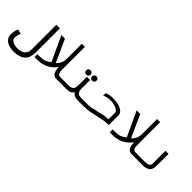

<svg xmlns="http://www.w3.org/2000/svg" viewBox="177 -1893 3246 3246"><g transform="rotate(45 1800.0 -270.0)"><path d="M43 12Q43 -32 51 -65.2Q59 -98.5 71.5 -134L156 -114.5Q144.5 -88.5 137 -54.2Q129.5 -20 129.5 2Q129.5 36.5 154 58.8Q178.5 81 214.5 91Q250.5 101 286.5 101Q377 101 425.8 60.2Q474.5 19.5 474.5 -66.5V-648.5H559V-69Q559 62 487.5 123.5Q416 185 285.5 185Q214 185 159.2 165.2Q104.5 145.5 73.8 106.5Q43 67.5 43 12Z M598.5 -69H657Q724 -69 772.8 -87.2Q821.5 -105.5 863 -142.5L657.5 -584.5H743.5L925 -182.5Q961.5 -214 983.8 -261.5Q1006 -309 1006 -363V-725H1079.5V-182.5Q1079.5 -125 1093.5 -97Q1107.5 -69 1143 -69H1201.5V0H1121.5Q1063.5 0 1037.2 -44.2Q1011 -88.5 1007 -171.5Q944 -84 857.2 -42Q770.5 0 655.5 0H598.5Z M1376 -461Q1376 -484 1390.2 -498.5Q1404.5 -513 1427.5 -513Q1451 -513 1465.8 -498.5Q1480.5 -484 1480.5 -461Q1480.5 -438 1465.8 -423.2Q1451 -408.5 1427.5 -408.5Q1404.5 -408.5 1390.2 -423Q1376 -437.5 1376 -461ZM1519 -458.5Q1519 -481.5 1533.2 -496Q1547.5 -510.5 1570.5 -510.5Q1594 -510.5 1608.8 -496Q1623.5 -481.5 1623.5 -458.5Q1623.5 -435.5 1608.8 -420.8Q1594 -406 1570.5 -406Q1547.5 -406 1533.2 -420.5Q1519 -435 1519 -458.5ZM1461.5 -180V-391H1538.5V-180Q1538.5 -127 1563 -98Q1587.5 -69 1648 -69H1801.5V0L1683 0.5Q1620 0.5 1589.2 -3.5Q1558.5 -7.5 1539.2 -20.5Q1520 -33.5 1502 -62.5Q1483 -33.5 1463.5 -20.5Q1444 -7.5 1412.8 -3.5Q1381.5 0.5 1318 0.5L1198.5 0V-69H1352Q1412.5 -69 1437 -98Q1461.5 -127 1461.5 -180Z M1881.5 -359V-418Q1928.5 -448 2033.5 -448Q2106.5 -448 2166.8 -432.8Q2227 -417.5 2263.8 -384.2Q2300.5 -351 2300.5 -300V-75.5Q2234.5 -75.5 2176.2 -65.8Q2118 -56 2037.5 -36.5Q1960 -18 1906.5 -9Q1853 0 1794.5 0V-69Q1845 -69 1889.2 -77.2Q1933.5 -85.5 2001.5 -103Q2071 -121 2120.8 -130.2Q2170.5 -139.5 2228 -139.5V-299.5Q2228 -323 2199.5 -344.5Q2171 -366 2125 -379.2Q2079 -392.5 2029.5 -392.5Q1987 -392.5 1945.2 -383.2Q1903.5 -374 1881.5 -359Z M2398.5 -69H2457Q2524 -69 2572.8 -87.2Q2621.5 -105.5 2663 -142.5L2457.5 -584.5H2543.5L2725 -182.5Q2761.5 -214 2783.8 -261.5Q2806 -309 2806 -363V-725H2879.5V-182.5Q2879.5 -125 2893.5 -97Q2907.5 -69 2943 -69H3001.5V0H2921.5Q2863.5 0 2837.2 -44.2Q2811 -88.5 2807 -171.5Q2744 -84 2657.2 -42Q2570.5 0 2455.5 0H2398.5Z M3000 -67.5H3164Q3208 -67.5 3234.2 -74.8Q3260.5 -82 3272.8 -98.2Q3285 -114.5 3285 -143V-445H3359V-164.5Q3359 -109 3342.8 -73.2Q3326.5 -37.5 3286.5 -18.8Q3246.5 0 3175.5 0H3000Z"/></g></svg>

Font: JuliaMono
Style: Regular
Weight: 400
Monospace: yes
Designer: cormullion
Foundry: corm
Version: Version 0.055; ttfautohint (v1.8.4)